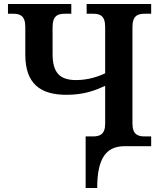

<svg xmlns="http://www.w3.org/2000/svg" viewBox="-20 -734 811 964"><path d="M410 210H468C468 62 512 0 606 0H739V-49H708C673 -49 645 -57 645 -115V-598C645 -657 673 -665 708 -665H739V-714H415V-665H446C481 -665 508 -657 508 -598V-366C468 -347 418 -332 362 -332C283 -332 244 -366 244 -463V-598C244 -657 272 -665 307 -665H338V-714H20V-665H45C79 -665 107 -657 107 -599V-460C107 -312 184 -258 314 -258C404 -258 460 -281 508 -303V-113C508 -59 481 -49 446 -49H410Z"/></svg>

Font: Noto Serif SemiBold
Style: Regular
Weight: 600
Designer: Monotype Design Team
Foundry: Monotype Imaging Inc.
Version: Version 2.013